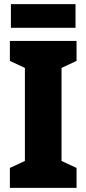

<svg xmlns="http://www.w3.org/2000/svg" viewBox="-20 -1006 420 933"><path d="M352 -93H28V-190L101 -224V-676L28 -710V-807H352V-710L279 -676V-224L352 -190ZM347 -986V-871H33V-986Z"/></svg>

Font: Noto Sans Kannada UI Condensed Black
Style: Regular
Weight: 900
Width: 3
Designer: Jelle Bosma - Monotype Design Team
Foundry: Monotype Imaging Inc.
Version: Version 2.005; ttfautohint (v1.8.4.7-5d5b)